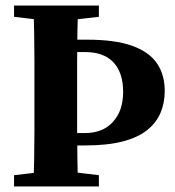

<svg xmlns="http://www.w3.org/2000/svg" viewBox="-20 -677 637 697"><path d="M182 -149V-194H289Q353 -194 390 -234.5Q427 -275 427 -343Q427 -413 392 -450.5Q357 -488 289 -488H182V-533H295Q397 -533 459 -511Q521 -489 549.5 -447.5Q578 -406 578 -347Q578 -304 563 -268Q548 -232 514.5 -205Q481 -178 425.5 -163.5Q370 -149 288 -149ZM101 0Q103 -46 104 -98Q105 -150 105 -204Q105 -258 105 -310V-350Q105 -401 105 -454Q105 -507 104 -559Q103 -611 101 -657H264Q262 -611 261 -559.5Q260 -508 260 -455Q260 -402 260 -350V-311Q260 -259 260 -205Q260 -151 261 -99Q262 -47 263 0ZM157 -601 31 -616V-657H339V-616L208 -601ZM31 0V-41L160 -56H214L339 -41V0Z"/></svg>

Font: Source Serif 4 36pt
Style: Bold
Weight: 700
Designer: Frank Grießhammer
Foundry: Adobe Systems Incorporated
Version: Version 4.004;hotconv 1.0.116;makeotfexe 2.5.65601